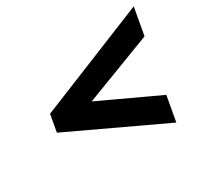

<svg xmlns="http://www.w3.org/2000/svg" viewBox="-115 -670 853 814"><g transform="rotate(-30 311.5 -263.5)"><path d="M267 -262 555 -128 533 -5 73 -221 88 -305 623 -522 599 -389Z"/></g></svg>

Font: Jost* 600 Semi
Style: Italic
Weight: 600
Italic angle: -10°
Version: Version 3.500